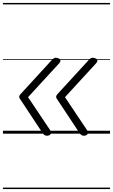

<svg xmlns="http://www.w3.org/2000/svg" viewBox="-20 -905 765 1300"><path d="M298 14Q288 14 281.5 9.5Q275 5 269 -3L127 -218Q118 -230 114 -237Q110 -244 110 -249Q110 -256 115.5 -263.5Q121 -271 134 -284L331 -499Q339 -508 347.5 -512Q356 -516 365 -513Q375 -512 381.5 -507Q388 -502 389 -495Q390 -488 382 -478L170 -247L320 -23Q331 -7 322.5 3.5Q314 14 298 14ZM548 14Q538 14 531.5 9.5Q525 5 519 -3L377 -218Q368 -230 364 -237Q360 -244 360 -249Q360 -256 365.5 -263.5Q371 -271 384 -284L581 -499Q589 -508 597.5 -512Q606 -516 615 -513Q625 -512 631.5 -507Q638 -502 639 -495Q640 -488 632 -478L420 -247L570 -23Q581 -7 572.5 3.5Q564 14 548 14ZM0 365H725V375H0ZM0 -20H725V0H0ZM0 -505H725V-500H0ZM0 -885H725V-875H0Z"/></svg>

Font: Playwrite GB S Guides
Style: Italic
Weight: 400
Italic angle: -7.01216°
Designer: Veronika Burian, José Scaglione
Foundry: TypeTogether
Version: Version 1.002